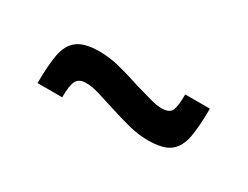

<svg xmlns="http://www.w3.org/2000/svg" viewBox="-30 -492 488 378"><g transform="rotate(30 214.0 -303.0)"><path d="M54 -240Q54 -279 58.5 -304.5Q63 -330 79 -342.5Q95 -355 129 -355Q152 -355 175.5 -349Q199 -343 226 -334Q247 -328 263 -323.5Q279 -319 290 -319Q308 -319 312.5 -329.5Q317 -340 317 -366H373Q373 -327 368.5 -301.5Q364 -276 348.5 -263.5Q333 -251 298 -251Q276 -251 253 -257Q230 -263 202 -272Q183 -278 167 -283Q151 -288 137 -288Q121 -288 115.5 -277.5Q110 -267 110 -240Z"/></g></svg>

Font: Saira ExtraCondensed SemiBold
Style: Regular
Weight: 600
Width: 2
Designer: Hector Gatti with collaboration of the Omnibus-Type team
Foundry: Omnibus-Type
Version: Version 1.101